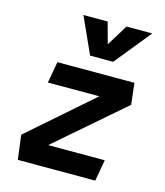

<svg xmlns="http://www.w3.org/2000/svg" viewBox="-115 -863 816 950"><g transform="rotate(15 293.0 -388.0)"><path d="M537.1 -408.2 191.9 -109.4H481.9L462.4 0H65.9L49.8 -124.5L374 -408.2H110.4L129.9 -517.6H524.4ZM277.8 -590.8 193.8 -776.4H317.9L347.7 -667.5L414.6 -776.4H546.4L396 -590.8Z"/></g></svg>

Font: Cascadia Code NF SemiBold
Style: Italic
Weight: 600
Italic angle: -10°
Monospace: yes
Designer: Aaron Bell
Foundry: Saja Typeworks
Version: Version 2404.023; ttfautohint (v1.8.4)